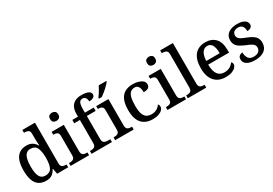

<svg xmlns="http://www.w3.org/2000/svg" viewBox="34 -1700 3753 2640"><g transform="rotate(-30 1910.0 -380.0)"><path d="M257 10Q191 10 145.5 -19Q100 -48 76.5 -109.5Q53 -171 53 -267Q53 -364 76.5 -425.5Q100 -487 145.5 -517Q191 -547 256 -547Q313 -547 349.5 -523Q386 -499 408 -461H414Q411 -487 409.5 -518.5Q408 -550 408 -574V-649Q408 -678 396.5 -692Q385 -706 366.5 -710.5Q348 -715 326 -715H318V-760H518V-114Q518 -84 529.5 -69Q541 -54 559.5 -49.5Q578 -45 600 -45H607V0H431L415 -87H410Q388 -42 352 -16Q316 10 257 10ZM281 -57Q353 -57 380.5 -109Q408 -161 408 -268Q408 -370 381 -425Q354 -480 280 -480Q239 -480 214 -455Q189 -430 177 -383Q165 -336 165 -267Q165 -162 191.5 -109.5Q218 -57 281 -57Z M645 0V-45H658Q678 -45 696 -49.5Q714 -54 725.5 -68.5Q737 -83 737 -111V-425Q737 -454 725.5 -468Q714 -482 696 -486.5Q678 -491 658 -491H653V-536H847V-115Q847 -85 858 -70Q869 -55 887.5 -50Q906 -45 926 -45H939V0ZM788 -633Q760 -633 741.5 -648Q723 -663 723 -698Q723 -734 742 -748.5Q761 -763 788 -763Q814 -763 833.5 -748.5Q853 -734 853 -698Q853 -663 833.5 -648Q814 -633 788 -633Z M978 0V-45H993Q1014 -45 1032 -50Q1050 -55 1061 -70Q1072 -85 1072 -115V-483H982V-536H1072V-582Q1072 -673 1120 -721.5Q1168 -770 1257 -770Q1312 -770 1344 -760.5Q1376 -751 1390 -735.5Q1404 -720 1404 -699Q1404 -680 1392.5 -667Q1381 -654 1360.5 -647Q1340 -640 1311 -640Q1311 -659 1305 -678Q1299 -697 1286 -709Q1273 -721 1249 -721Q1211 -721 1196.5 -689.5Q1182 -658 1182 -594V-536H1322V-483H1182V-115Q1182 -85 1193.5 -70Q1205 -55 1223 -50Q1241 -45 1261 -45H1302V0Z M1353 0V-45H1366Q1386 -45 1404 -49.5Q1422 -54 1433.5 -68.5Q1445 -83 1445 -111V-425Q1445 -454 1433.5 -468Q1422 -482 1404 -486.5Q1386 -491 1366 -491H1361V-536H1555V-115Q1555 -85 1566 -70Q1577 -55 1595.5 -50Q1614 -45 1634 -45H1647V0ZM1444 -619Q1459 -638 1475.5 -664Q1492 -690 1508 -717Q1524 -744 1534 -766H1655V-756Q1646 -743 1627 -723Q1608 -703 1584 -681Q1560 -659 1535.5 -639.5Q1511 -620 1490 -606H1444Z M1947 10Q1879 10 1826.5 -17.5Q1774 -45 1744 -105.5Q1714 -166 1714 -265Q1714 -373 1744 -434.5Q1774 -496 1826 -521.5Q1878 -547 1943 -547Q1991 -547 2032 -535Q2073 -523 2098 -500.5Q2123 -478 2123 -444Q2123 -422 2113 -406.5Q2103 -391 2081.5 -383Q2060 -375 2023 -375Q2023 -408 2016 -434.5Q2009 -461 1992 -477.5Q1975 -494 1944 -494Q1908 -494 1881.5 -474Q1855 -454 1841 -404.5Q1827 -355 1827 -266Q1827 -196 1841.5 -149.5Q1856 -103 1887 -80.5Q1918 -58 1969 -58Q2001 -58 2027.5 -67.5Q2054 -77 2074 -93.5Q2094 -110 2105 -131Q2114 -125 2119 -114.5Q2124 -104 2124 -90Q2124 -66 2104.5 -43Q2085 -20 2046 -5Q2007 10 1947 10Z M2184 0V-45H2197Q2217 -45 2235 -49.5Q2253 -54 2264.5 -68.5Q2276 -83 2276 -111V-425Q2276 -454 2264.5 -468Q2253 -482 2235 -486.5Q2217 -491 2197 -491H2192V-536H2386V-115Q2386 -85 2397 -70Q2408 -55 2426.5 -50Q2445 -45 2465 -45H2478V0ZM2327 -633Q2299 -633 2280.5 -648Q2262 -663 2262 -698Q2262 -734 2281 -748.5Q2300 -763 2327 -763Q2353 -763 2372.5 -748.5Q2392 -734 2392 -698Q2392 -663 2372.5 -648Q2353 -633 2327 -633Z M2506 0V-45H2519Q2540 -45 2558 -50Q2576 -55 2587 -70Q2598 -85 2598 -115V-649Q2598 -678 2586.5 -692Q2575 -706 2557 -710.5Q2539 -715 2519 -715H2506V-760H2708V-115Q2708 -85 2719 -70Q2730 -55 2748.5 -50Q2767 -45 2787 -45H2799V0Z M3106 10Q2992 10 2929.5 -62Q2867 -134 2867 -264Q2867 -405 2927 -476Q2987 -547 3096 -547Q3196 -547 3253.5 -486.5Q3311 -426 3311 -307V-260H2980Q2982 -153 3018.5 -104.5Q3055 -56 3124 -56Q3176 -56 3212.5 -78Q3249 -100 3267 -129Q3276 -125 3282 -115Q3288 -105 3288 -91Q3288 -69 3268.5 -45.5Q3249 -22 3208.5 -6Q3168 10 3106 10ZM3196 -317Q3196 -396 3173 -443Q3150 -490 3095 -490Q3044 -490 3015 -445.5Q2986 -401 2982 -317Z M3575 10Q3519 10 3480 -3Q3441 -16 3420.5 -40.5Q3400 -65 3400 -99Q3400 -128 3412.5 -143Q3425 -158 3441.5 -164Q3458 -170 3471 -170Q3471 -115 3496 -78Q3521 -41 3579 -41Q3632 -41 3659 -65Q3686 -89 3686 -126Q3686 -150 3675.5 -166Q3665 -182 3638.5 -197.5Q3612 -213 3563 -232Q3511 -254 3476.5 -276Q3442 -298 3425 -327Q3408 -356 3408 -400Q3408 -471 3461.5 -508.5Q3515 -546 3603 -546Q3655 -546 3689.5 -533Q3724 -520 3740.5 -499Q3757 -478 3757 -454Q3757 -425 3737 -408Q3717 -391 3677 -391Q3677 -441 3655.5 -469Q3634 -497 3590 -497Q3545 -497 3522 -476.5Q3499 -456 3499 -422Q3499 -398 3511.5 -381Q3524 -364 3552 -349.5Q3580 -335 3627 -317Q3678 -297 3711 -275Q3744 -253 3760.5 -223.5Q3777 -194 3777 -152Q3777 -73 3722.5 -31.5Q3668 10 3575 10Z"/></g></svg>

Font: Noto Serif Armenian Medium
Style: Regular
Weight: 500
Version: Version 2.007